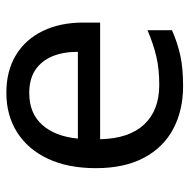

<svg xmlns="http://www.w3.org/2000/svg" viewBox="-16 -570 596 604"><g transform="rotate(-90 282.0 -268.0)"><path d="M292 -546Q361 -546 410.5 -516Q460 -486 486.5 -431.5Q513 -377 513 -304V-251H146Q148 -160 192.5 -112.5Q237 -65 317 -65Q368 -65 407.5 -74.5Q447 -84 489 -102V-25Q448 -7 408 1.5Q368 10 313 10Q237 10 178.5 -21Q120 -52 87.5 -113.5Q55 -175 55 -264Q55 -352 84.5 -415Q114 -478 167.5 -512Q221 -546 292 -546ZM291 -474Q228 -474 191.5 -433.5Q155 -393 148 -321H421Q421 -367 407 -401Q393 -435 364.5 -454.5Q336 -474 291 -474Z"/></g></svg>

Font: hexlkorean05
Style: Book
Weight: 400
Designer: Jelle Bosma - Monotype Design Team
Foundry: Monotype Imaging Inc.
Version: Version 2.003